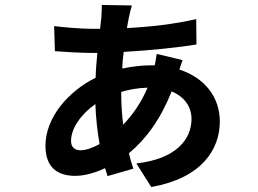

<svg xmlns="http://www.w3.org/2000/svg" viewBox="-20 -698 1040 773"><path d="M511 -676 390 -678C390 -664 389 -642 388 -627C386 -613 385 -598 383 -582C371 -582 359 -582 347 -582C306 -582 226 -589 198 -593L201 -492C239 -489 304 -485 347 -485C355 -485 363 -485 372 -485C369 -454 366 -420 365 -385C254 -330 163 -224 163 -111C163 -19 217 10 283 10C320 10 363 -2 403 -21C407 -9 410 1 413 11L517 -19C510 -39 504 -59 499 -81C568 -138 627 -219 671 -330C724 -308 751 -267 751 -219C751 -137 689 -58 529 -40L589 55C792 19 865 -96 865 -209C865 -307 804 -385 702 -418C707 -433 712 -448 715 -456L611 -481C610 -471 606 -452 603 -435C598 -435 594 -435 589 -435C550 -435 510 -430 472 -422C473 -444 475 -467 478 -489C581 -495 693 -506 771 -519L770 -621C682 -601 587 -590 491 -585C494 -601 496 -615 499 -628C503 -646 506 -661 511 -676ZM266 -131C266 -182 308 -240 364 -279C366 -223 372 -168 381 -118C352 -102 325 -93 304 -93C278 -93 266 -108 266 -131ZM468 -328C498 -337 534 -344 574 -345C548 -283 513 -235 476 -196C471 -235 468 -279 468 -328Z"/></svg>

Font: Source Han Sans JP
Style: Bold
Weight: 700
Designer: Ryoko NISHIZUKA 西塚涼子 (kana, bopomofo & ideographs); Paul D. Hunt (Latin, Greek & Cyrillic); Sandoll Communications 산돌커뮤니
Foundry: Adobe
Version: Version 2.002;hotconv 1.0.116;makeotfexe 2.5.65601